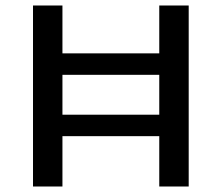

<svg xmlns="http://www.w3.org/2000/svg" viewBox="-20 -678 806 698"><path d="M559 -658H666V0H559V-183H207V0H100V-658H207V-484H559ZM207 -261H559V-406H207Z"/></svg>

Font: EauTestText Semibold
Style: Regular
Weight: 600
Designer: Christian Thalmann (Catharsis Fonts)
Version: Version 0.001;PS 000.001;hotconv 1.0.88;makeotf.lib2.5.64775